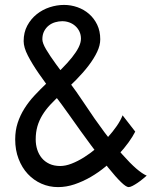

<svg xmlns="http://www.w3.org/2000/svg" viewBox="-20 -745 637 777"><path d="M239.3 -725.1Q267.1 -725.1 293.5 -715.8Q319.8 -706.5 340.3 -688.7Q360.8 -670.9 373.3 -645Q385.7 -619.1 385.7 -585.9Q385.7 -561.5 373 -534.9Q360.4 -508.3 338.9 -480Q317.4 -451.7 288.6 -422.4Q259.8 -393.1 227.1 -363.8Q202.6 -341.8 183.6 -321.3Q164.6 -300.8 151.4 -279.1Q138.2 -257.3 131.3 -233.4Q124.5 -209.5 124.5 -180.7Q124.5 -159.2 130.6 -139.9Q136.7 -120.6 148.9 -105.7Q161.1 -90.8 179.9 -82Q198.7 -73.2 223.6 -73.2Q245.1 -73.2 269.8 -82.8Q294.4 -92.3 320.1 -108.4Q345.7 -124.5 370.4 -145.3Q395 -166 415.8 -189Q436.5 -211.9 452.4 -234.9Q468.3 -257.8 476.1 -278.3L527.3 -212.4Q517.6 -192.9 500 -168.5Q482.4 -144 459 -119.1Q435.5 -94.2 407 -70.6Q378.4 -46.9 346.7 -28.6Q314.9 -10.3 281.5 1Q248 12.2 214.8 12.2Q179.2 12.2 147.7 -1.7Q116.2 -15.6 92.5 -41Q68.8 -66.4 55.2 -102.1Q41.5 -137.7 41.5 -180.7Q41.5 -216.8 51.5 -247.6Q61.5 -278.3 78.9 -305.9Q96.2 -333.5 119.9 -358.9Q143.6 -384.3 170.9 -410.2Q202.6 -439.5 228 -464.8Q253.4 -490.2 271 -512.2Q288.6 -534.2 298.1 -553.2Q307.6 -572.3 307.6 -588.4Q307.6 -604.5 301.3 -617.7Q294.9 -630.9 284.4 -640.1Q273.9 -649.4 260.3 -654.3Q246.6 -659.2 231.9 -659.2Q217.8 -659.2 203.4 -655Q189 -650.9 177.5 -641.8Q166 -632.8 158.7 -618.9Q151.4 -605 151.4 -585.9Q151.4 -570.8 166.7 -544.9Q182.1 -519 206.3 -485.8Q230.5 -452.6 260 -413.3Q289.6 -374 317.4 -332Q363.8 -261.7 403.1 -209.2Q442.4 -156.7 474.6 -120.4Q506.8 -84 531.5 -62.7Q556.2 -41.5 573.7 -34.2Q566.9 -28.3 557.1 -20.3Q547.4 -12.2 536.9 -5.1Q526.4 2 516.6 7.1Q506.8 12.2 500.5 12.2Q490.7 12.2 470 -7.8Q449.2 -27.8 418.7 -65.7Q388.2 -103.5 348.4 -157.2Q308.6 -210.9 261.2 -278.3Q229.5 -323.2 196.5 -366.2Q163.6 -409.2 136.7 -448Q109.9 -486.8 92.8 -520Q75.7 -553.2 75.7 -578.6Q75.7 -613.8 90.3 -641.1Q105 -668.5 128.4 -687.3Q151.9 -706.1 180.9 -715.6Q210 -725.1 239.3 -725.1Z"/></svg>

Font: Andika DR AuSIL
Style: Regular
Weight: 400
Designer: Annie Olsen & Victor Gaultney
Foundry: SIL International
Version: Version 0.003